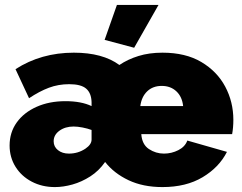

<svg xmlns="http://www.w3.org/2000/svg" viewBox="-20 -750 982 780"><path d="M203 10Q151 10 109 -12Q67 -34 43 -72.5Q19 -111 19 -159Q19 -212 48 -252.5Q77 -293 128.5 -316Q180 -339 246 -339Q310 -339 352 -319V-335Q351 -372 330 -390Q309 -408 261 -408Q217 -408 178.5 -393.5Q140 -379 98 -351L43 -469Q147 -536 280 -536Q397 -536 465 -486Q499 -509 542.5 -522.5Q586 -536 640 -536Q734 -536 798 -498Q862 -460 895 -398Q928 -336 928 -263Q928 -232 923 -205H554Q557 -163 585 -144.5Q613 -126 646 -126Q677 -126 704.5 -140Q732 -154 741 -179L902 -133Q870 -70 803 -30Q736 10 640 10Q561 10 502 -18Q443 -46 407 -92Q382 -56 347 -33.5Q312 -11 274.5 -0.5Q237 10 203 10ZM724 -319Q720 -357 696.5 -379Q673 -401 637 -401Q601 -401 578 -379Q555 -357 550 -319ZM260 -126Q297 -126 327 -146Q352 -163 352 -183V-222Q336 -228 315.5 -232Q295 -236 279 -236Q245 -236 221.5 -219Q198 -202 198 -176Q198 -154 215.5 -140Q233 -126 260 -126ZM525 -556 405 -588 455 -730H624Z"/></svg>

Font: Raleway Black
Style: Regular
Weight: 900
Designer: Matt McInerney, Pablo Impallari, Rodrigo Fuenzalida
Foundry: Matt McInerney, Pablo Impallari, Rodrigo Fuenzalida
Version: Version 4.026